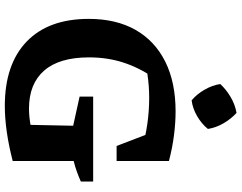

<svg xmlns="http://www.w3.org/2000/svg" viewBox="-120 -848 979 778"><g transform="rotate(90 369.0 -458.5)"><path d="M409 11Q240 11 148 -77.5Q56 -166 56 -329Q56 -440 100.5 -518.5Q145 -597 229 -639Q313 -681 431 -681Q476 -681 527.5 -674.5Q579 -668 632 -654L585 -544Q534 -559 481.5 -566.5Q429 -574 375 -574Q328 -574 281 -567Q234 -560 188 -544L294 -592Q253 -532 232.5 -468Q212 -404 212 -330Q212 -210 265.5 -148.5Q319 -87 420 -87Q456 -87 498 -95.5Q540 -104 589 -120L632 -21Q570 -5 514 3Q458 11 409 11ZM484 -21 489 -266 371 -292V-347H715V-297Q697 -289 676.5 -281.5Q656 -274 632 -268V-21ZM571 -442 489 -656 632 -654V-442ZM437 -928Q462 -905 479.5 -874.5Q497 -844 502 -812Q482 -787 450.5 -768.5Q419 -750 386 -746Q362 -766 343.5 -797.5Q325 -829 320 -862Q342 -886 372.5 -904Q403 -922 437 -928Z"/></g></svg>

Font: Piazzolla Thin ExtraBold
Style: Regular
Weight: 800
Version: Version 2.005